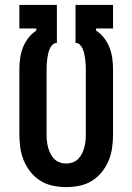

<svg xmlns="http://www.w3.org/2000/svg" viewBox="-20 -755 540 783"><path d="M250 8Q223 8 196 2.5Q169 -3 146 -17Q123 -31 105.5 -52.5Q88 -74 77.5 -99Q67 -124 63 -151Q59 -178 59 -205V-471Q59 -494 62 -516.5Q65 -539 73 -560Q81 -581 95 -599.5Q109 -618 128 -630V-639H59V-735H212V-580Q201 -580 193.5 -572Q186 -564 182 -554Q178 -544 176 -534Q174 -524 172.5 -513.5Q171 -503 170.5 -492.5Q170 -482 170 -471V-205Q170 -192 171.5 -178.5Q173 -165 176.5 -152.5Q180 -140 186 -128Q192 -116 201.5 -106.5Q211 -97 224 -92.5Q237 -88 250 -88Q263 -88 276 -92.5Q289 -97 298.5 -106.5Q308 -116 314 -128Q320 -140 323.5 -152.5Q327 -165 328.5 -178.5Q330 -192 330 -205V-471Q330 -482 329.5 -492.5Q329 -503 327.5 -513.5Q326 -524 324 -534Q322 -544 318 -554Q314 -564 306.5 -572Q299 -580 288 -580V-735H441V-639H372V-630Q391 -618 405 -599.5Q419 -581 427 -560Q435 -539 438 -516.5Q441 -494 441 -471V-205Q441 -178 437 -151Q433 -124 422.5 -99Q412 -74 394.5 -52.5Q377 -31 354 -17Q331 -3 304 2.5Q277 8 250 8Z"/></svg>

Font: Iosevka SS04
Style: Bold
Weight: 700
Monospace: yes
Designer: Belleve Invis
Foundry: Belleve Invis
Version: Version 19.0.0; ttfautohint (v1.8.4)